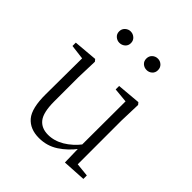

<svg xmlns="http://www.w3.org/2000/svg" viewBox="-208 -902 1059 1059"><g transform="rotate(45 321.5 -373.0)"><path d="M263 14Q193 14 155.5 -30Q118 -74 119 -185L121 -478L140 -463L35 -476V-502L174 -514L184 -502L180 -377V-188Q180 -103 207 -68.5Q234 -34 286 -34Q334 -34 379.5 -61Q425 -88 463 -137L482 -103H464Q425 -51 375 -18.5Q325 14 263 14ZM460 8 457 -116V-117L458 -467L373 -475V-502L511 -514L521 -502L517 -377V-35L596 -27V0ZM205 -671Q188 -671 174 -683Q160 -695 160 -715Q160 -735 174 -747.5Q188 -760 205 -760Q224 -760 238 -747.5Q252 -735 252 -715Q252 -695 238 -683Q224 -671 205 -671ZM418 -671Q399 -671 385.5 -683Q372 -695 372 -715Q372 -735 385.5 -747.5Q399 -760 418 -760Q436 -760 449.5 -747.5Q463 -735 463 -715Q463 -695 449.5 -683Q436 -671 418 -671Z"/></g></svg>

Font: Source Han Serif JP VF
Style: Regular
Weight: 250
Designer: Ryoko NISHIZUKA 西塚涼子 (kana & ideographs); Frank Grießhammer (Latin, Greek & Cyrillic); Wenlong ZHANG 张文龙 (bopomofo); San
Foundry: Adobe
Version: Version 2.001;hotconv 1.1.0;makeotfexe 2.6.0